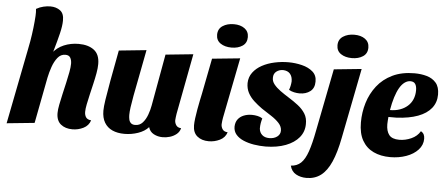

<svg xmlns="http://www.w3.org/2000/svg" viewBox="-58 -894 2865 1233"><g transform="rotate(5 1374.5 -277.0)"><path d="M429 20Q383 20 354 -3.5Q325 -27 325 -76Q325 -98 331.5 -131Q338 -164 346.5 -201Q355 -238 363.5 -275Q372 -312 378 -344.5Q384 -377 384 -399Q384 -422 375 -437.5Q366 -453 343 -453Q313 -453 293 -428Q273 -403 260.5 -367Q248 -331 241 -297L184 0L5 18L96 -445L253 -454Q283 -493 327 -511.5Q371 -530 422 -530Q484 -530 521 -502Q558 -474 558 -412Q558 -386 552 -352.5Q546 -319 537.5 -283Q529 -247 521 -212.5Q513 -178 507 -148.5Q501 -119 501 -99Q501 -78 510.5 -64Q520 -50 544 -48Q533 -13 499.5 3.5Q466 20 429 20ZM248 -420 94 -434Q103 -476 110.5 -520Q118 -564 123 -607Q128 -650 130 -685Q131 -698 130.5 -709Q130 -720 129 -730Q152 -743 175.5 -748.5Q199 -754 220 -754Q257 -754 283 -735Q309 -716 308 -670Q308 -654 305 -633Q302 -612 296 -587Q290 -562 282.5 -534.5Q275 -507 266.5 -477.5Q258 -448 248 -420Z M764 20Q719 20 686 5Q653 -10 635 -40.5Q617 -71 617 -117Q617 -142 624 -188Q631 -234 645 -312Q659 -390 682 -510L859 -528Q839 -421 824.5 -348.5Q810 -276 801.5 -229.5Q793 -183 789 -153.5Q785 -124 785 -104Q785 -89 788 -75Q791 -61 800.5 -52Q810 -43 828 -43Q857 -43 876 -64Q895 -85 906.5 -116.5Q918 -148 923 -177L983 -510L1161 -528L1087 -138Q1086 -129 1084 -117Q1082 -105 1082 -96Q1082 -78 1092 -63.5Q1102 -49 1124 -48Q1118 -24 1099.5 -9Q1081 6 1057.5 13Q1034 20 1011 20Q979 20 953 6Q927 -8 919 -37Q894 -9 851.5 5.5Q809 20 764 20Z M1308 20Q1262 20 1233.5 -3.5Q1205 -27 1205 -74Q1205 -92 1208.5 -119.5Q1212 -147 1217.5 -177.5Q1223 -208 1228.5 -235Q1234 -262 1238 -280L1283 -510L1463 -528L1386 -138Q1385 -130 1383 -118Q1381 -106 1381 -96Q1381 -78 1391 -63.5Q1401 -49 1424 -48Q1413 -13 1379 3.5Q1345 20 1308 20ZM1401 -592Q1358 -592 1330 -611Q1302 -630 1302 -666Q1302 -704 1331.5 -723.5Q1361 -743 1404 -743Q1446 -743 1473 -723.5Q1500 -704 1500 -668Q1500 -630 1471.5 -611Q1443 -592 1401 -592Z M1675 22Q1636 22 1599 16Q1562 10 1531.5 -3Q1501 -16 1483 -37Q1465 -58 1465 -88Q1466 -117 1480 -135.5Q1494 -154 1517.5 -163.5Q1541 -173 1570 -173Q1588 -173 1606.5 -169Q1625 -165 1638 -156Q1633 -139 1630.5 -124Q1628 -109 1628 -90Q1630 -65 1647 -49.5Q1664 -34 1693 -34Q1724 -34 1744 -49Q1764 -64 1764 -88Q1764 -114 1744 -136Q1724 -158 1693 -178Q1662 -198 1630 -219Q1602 -239 1577.5 -261.5Q1553 -284 1538.5 -311.5Q1524 -339 1524 -374Q1525 -413 1547 -442.5Q1569 -472 1605 -491.5Q1641 -511 1685.5 -520.5Q1730 -530 1774 -530Q1818 -530 1861 -519.5Q1904 -509 1931.5 -485Q1959 -461 1958 -421Q1958 -379 1930.5 -358Q1903 -337 1862 -337Q1845 -337 1826.5 -341Q1808 -345 1793 -354Q1798 -366 1801 -380.5Q1804 -395 1805 -409Q1805 -440 1789.5 -458Q1774 -476 1744 -477Q1720 -477 1701.5 -463Q1683 -449 1683 -423Q1682 -400 1698 -380Q1714 -360 1739.5 -341.5Q1765 -323 1794 -305Q1828 -284 1857 -261.5Q1886 -239 1903.5 -211Q1921 -183 1920 -144Q1920 -95 1889.5 -58Q1859 -21 1804 0Q1749 21 1675 22Z M1953 200Q1915 200 1885.5 183.5Q1856 167 1847 130Q1886 128 1911.5 104Q1937 80 1955 28Q1973 -24 1989 -109L2068 -510L2246 -528L2157 -76Q2139 18 2112 79.5Q2085 141 2046 170.5Q2007 200 1953 200ZM2177 -592Q2134 -592 2106 -611Q2078 -630 2078 -666Q2078 -704 2108 -723.5Q2138 -743 2180 -743Q2223 -743 2250 -723.5Q2277 -704 2277 -668Q2277 -630 2248 -611Q2219 -592 2177 -592Z M2477 20Q2416 20 2369.5 -2Q2323 -24 2297 -69.5Q2271 -115 2271 -186Q2271 -251 2289.5 -312Q2308 -373 2346.5 -422.5Q2385 -472 2445 -501Q2505 -530 2587 -530Q2630 -530 2666.5 -519.5Q2703 -509 2726 -482.5Q2749 -456 2749 -407Q2749 -356 2719.5 -319Q2690 -282 2633.5 -261Q2577 -240 2496 -236Q2483 -236 2469.5 -236Q2456 -236 2444 -236Q2443 -224 2442 -211.5Q2441 -199 2441 -189Q2441 -145 2460 -120.5Q2479 -96 2526 -96Q2565 -96 2603 -113Q2641 -130 2660 -163Q2674 -155 2679.5 -143.5Q2685 -132 2685 -116Q2685 -76 2656.5 -45Q2628 -14 2580.5 3Q2533 20 2477 20ZM2450 -281Q2485 -281 2513.5 -291Q2542 -301 2563 -319.5Q2584 -338 2595 -364Q2606 -390 2606 -422Q2606 -448 2596.5 -462.5Q2587 -477 2565 -477Q2546 -477 2528 -464Q2510 -451 2495.5 -426Q2481 -401 2469.5 -364.5Q2458 -328 2450 -281Z"/></g></svg>

Font: Sansita Swashed Light
Style: Bold
Weight: 700
Version: Version 1.003